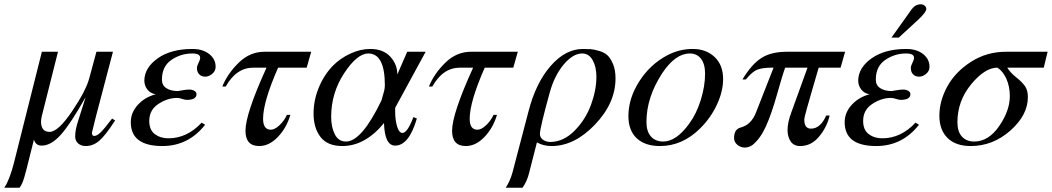

<svg xmlns="http://www.w3.org/2000/svg" viewBox="-53 -669 4898 894"><path d="M469 -117 483 -108Q437 -37 408.5 -13Q380 11 346 11Q325 11 311 -1Q297 -13 297 -34Q297 -65 312 -110L345 -214H344Q276 -93 230.5 -42Q185 9 141 9Q113 9 105 -19Q96 17 85.5 58.5Q75 100 70.5 118.5Q66 137 60 157Q54 177 49 187Q44 197 38 205H-33Q-9 170 11 93L142 -428H217L142 -130Q138 -112 138 -103Q138 -55 178 -55Q218 -55 283 -151.5Q348 -248 363 -306L396 -428H473L394 -128Q375 -52 375 -51Q375 -36 386 -36Q398 -36 414.5 -51.5Q431 -67 469 -117Z M886 -98 902 -88Q824 11 703 11Q556 11 556 -100Q556 -145 589 -181Q622 -217 672 -230Q647 -234 633 -252.5Q619 -271 619 -294Q620 -354 681.5 -397.5Q743 -441 843 -441Q891 -441 921 -417.5Q951 -394 951 -358Q951 -338 935 -325Q919 -312 903 -312Q885 -312 874.5 -323Q864 -334 864 -352Q864 -362 871.5 -376.5Q879 -391 879 -400Q879 -420 842 -420Q789 -420 745 -390Q701 -360 701 -298Q701 -272 721.5 -258.5Q742 -245 775 -245Q778 -245 796 -248.5Q814 -252 828 -252Q842 -252 852 -246Q862 -240 862 -231Q862 -204 817 -204Q808 -204 795 -208.5Q782 -213 771 -213Q727 -213 684.5 -185Q642 -157 642 -106Q642 -64 668 -44.5Q694 -25 731 -25Q818 -25 886 -98Z M1396 -428 1375 -354H1242Q1172 -195 1172 -116Q1172 -65 1208 -65Q1226 -65 1248 -85.5Q1270 -106 1283 -134H1299Q1281 -73 1240.5 -31Q1200 11 1154 11Q1090 11 1090 -60Q1090 -139 1188 -354H1127Q1047 -354 998 -266H982Q1007 -327 1059 -377.5Q1111 -428 1178 -428Z M1929 -428 1787 -167V-149Q1787 -110 1796 -80Q1805 -50 1821 -50Q1844 -50 1872 -124L1888 -117Q1851 9 1787 9Q1738 9 1735 -96Q1647 11 1541 11Q1472 11 1439.5 -31Q1407 -73 1407 -141Q1407 -202 1431.5 -261.5Q1456 -321 1498 -364Q1532 -398 1578.5 -419.5Q1625 -441 1671 -441Q1731 -441 1764 -405.5Q1797 -370 1797 -322L1843 -428ZM1739 -272Q1739 -420 1662 -420Q1610 -420 1549.5 -328Q1489 -236 1489 -125Q1489 -77 1506 -43.5Q1523 -10 1558 -10Q1631 -10 1723 -201Q1724 -207 1728.5 -220.5Q1733 -234 1736 -247Q1739 -260 1739 -272Z M2358 -428 2337 -354H2204Q2134 -195 2134 -116Q2134 -65 2170 -65Q2188 -65 2210 -85.5Q2232 -106 2245 -134H2261Q2243 -73 2202.5 -31Q2162 11 2116 11Q2052 11 2052 -60Q2052 -139 2150 -354H2089Q2009 -354 1960 -266H1944Q1969 -327 2021 -377.5Q2073 -428 2140 -428Z M2333 135 2408 -151Q2442 -283 2511 -362Q2580 -441 2661 -441Q2684 -441 2698 -440Q2712 -439 2736.5 -432Q2761 -425 2775.5 -411.5Q2790 -398 2801.5 -370.5Q2813 -343 2813 -304Q2813 -189 2717.5 -89Q2622 11 2515 11Q2477 11 2447 -6L2411 135Q2401 176 2380 205H2302Q2322 174 2333 135ZM2724 -312Q2724 -358 2706.5 -389Q2689 -420 2658 -420Q2615 -420 2572 -369Q2529 -318 2507 -239Q2461 -73 2461 -45Q2461 -29 2475 -18.5Q2489 -8 2510 -8Q2572 -9 2623 -61Q2674 -113 2699 -181.5Q2724 -250 2724 -312Z M3314 -301Q3314 -244 3285.5 -182.5Q3257 -121 3208 -72Q3125 11 3020 11Q2950 11 2911.5 -25.5Q2873 -62 2873 -128Q2873 -211 2923.5 -290Q2974 -369 3053 -411Q3109 -441 3173 -441Q3235 -441 3274.5 -403.5Q3314 -366 3314 -301ZM3230 -326Q3230 -371 3211 -395.5Q3192 -420 3159 -420Q3092 -420 3031 -329Q2957 -216 2957 -101Q2957 -57 2978 -33.5Q2999 -10 3035 -10Q3096 -10 3156 -93Q3190 -139 3210 -203.5Q3230 -268 3230 -326Z M3882 -428 3861 -354H3759Q3756 -343 3737 -278.5Q3718 -214 3705 -167.5Q3692 -121 3692 -112Q3692 -70 3723 -70Q3767 -70 3794 -131H3810Q3797 -76 3760.5 -32.5Q3724 11 3673 11Q3643 11 3628.5 -10.5Q3614 -32 3614 -64Q3614 -98 3631 -144L3707 -354H3603Q3591 -322 3565 -229.5Q3539 -137 3513 -80Q3487 -23 3451 6Q3434 18 3415 18Q3395 18 3380 5Q3365 -8 3365 -26Q3365 -67 3395 -75Q3445 -88 3467 -145L3549 -354H3543Q3498 -354 3474 -345Q3450 -336 3420 -299H3404Q3446 -369 3491.5 -398.5Q3537 -428 3611 -428Z M4098 -494 4192 -626Q4209 -649 4235 -649Q4244 -649 4252 -643Q4260 -637 4260 -627Q4260 -612 4220 -575L4132 -494ZM4210 -98 4226 -88Q4148 11 4027 11Q3880 11 3880 -100Q3880 -145 3913 -181Q3946 -217 3996 -230Q3971 -234 3957 -252.5Q3943 -271 3943 -294Q3944 -354 4005.5 -397.5Q4067 -441 4167 -441Q4215 -441 4245 -417.5Q4275 -394 4275 -358Q4275 -338 4259 -325Q4243 -312 4227 -312Q4209 -312 4198.5 -323Q4188 -334 4188 -352Q4188 -362 4195.5 -376.5Q4203 -391 4203 -400Q4203 -420 4166 -420Q4113 -420 4069 -390Q4025 -360 4025 -298Q4025 -272 4045.5 -258.5Q4066 -245 4099 -245Q4102 -245 4120 -248.5Q4138 -252 4152 -252Q4166 -252 4176 -246Q4186 -240 4186 -231Q4186 -204 4141 -204Q4132 -204 4119 -208.5Q4106 -213 4095 -213Q4051 -213 4008.5 -185Q3966 -157 3966 -106Q3966 -64 3992 -44.5Q4018 -25 4055 -25Q4142 -25 4210 -98Z M4825 -428 4807 -354H4637Q4652 -330 4678 -309.5Q4704 -289 4718.5 -269.5Q4733 -250 4733 -217Q4733 -133 4651.5 -61Q4570 11 4467 11Q4397 11 4359 -26.5Q4321 -64 4321 -130Q4321 -199 4358 -266.5Q4395 -334 4468 -381Q4541 -428 4631 -428ZM4649 -221Q4649 -267 4632.5 -303Q4616 -339 4591 -354Q4533 -354 4469 -276.5Q4405 -199 4405 -100Q4405 -56 4426 -33Q4447 -10 4483 -10Q4550 -10 4599.5 -82Q4649 -154 4649 -221Z"/></svg>

Font: STIX
Style: Italic
Weight: 400
Italic angle: -16.33°
Designer: MicroPress Inc., with final additions and corrections provided by Coen Hoffman, Elsevier (retired)
Version: Version 1.1.1